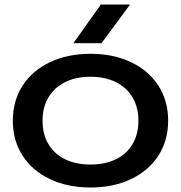

<svg xmlns="http://www.w3.org/2000/svg" viewBox="-20 -819 804 853"><path d="M37 -283Q37 -371 80 -438Q123 -505 201.5 -542.5Q280 -580 382 -580Q484 -580 562.5 -542.5Q641 -505 684 -438Q727 -371 727 -283Q727 -195 684 -128Q641 -61 562.5 -23.5Q484 14 382 14Q280 14 201.5 -23.5Q123 -61 80 -128Q37 -195 37 -283ZM595 -283Q595 -342 569 -386Q543 -430 495 -454Q447 -478 382 -478Q317 -478 269 -454Q221 -430 195 -386Q169 -342 169 -283Q169 -223 195 -179Q221 -135 269 -111.5Q317 -88 382 -88Q447 -88 495 -111.5Q543 -135 569 -179Q595 -223 595 -283ZM558 -799 431 -627H306L428 -799Z"/></svg>

Font: Unbounded Variable
Style: Regular
Weight: 400
Designer: Luke Prowse, Jean-Baptiste Morizot, Fátima Lázaro, Florian Runge
Foundry: NaN
Version: Version 1.600;FEAKit 1.0